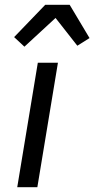

<svg xmlns="http://www.w3.org/2000/svg" viewBox="-20 -782 394 802"><path d="M52 0 138 -520H222L136 0ZM82 -587 39 -627 169 -762H271L354 -623L303 -591L212 -707Z"/></svg>

Font: Iosevka Aile Oblique
Style: Regular
Weight: 400
Italic angle: -9°
Designer: Belleve Invis
Foundry: Belleve Invis
Version: Version 31.1.0; ttfautohint (v1.8.4)